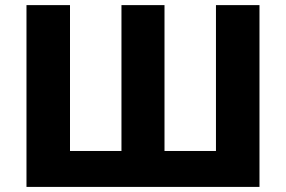

<svg xmlns="http://www.w3.org/2000/svg" viewBox="-20 -734 1123 754"><path d="M999 -713.9H828.1V-141.1H626V-713.9H457V-141.1H254.9V-713.9H84V0H999Z"/></svg>

Font: Noto Reveo Sans
Style: Regular
Weight: 800
Designer: Monotype Design Team
Foundry: Monotype Imaging Inc.
Version: Version 2.007